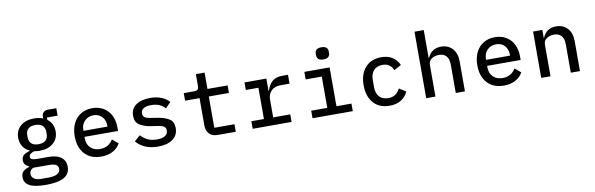

<svg xmlns="http://www.w3.org/2000/svg" viewBox="-58 -1321 6516 2104"><g transform="rotate(-10 3200.0 -268.5)"><path d="M320 212Q193 212 136.5 180Q80 148 80 87Q80 46 102.5 22.5Q125 -1 169 -13V-23Q115 -44 115 -97Q115 -134 139 -154Q163 -174 208 -185V-190Q160 -211 134 -252Q108 -293 108 -348Q108 -430 164.5 -479Q221 -528 316 -528Q372 -528 414 -510V-526Q414 -557 431.5 -576.5Q449 -596 482 -596H576V-513H457V-487Q490 -463 507.5 -427.5Q525 -392 525 -348Q525 -266 468 -217Q411 -168 316 -168Q284 -168 255 -174Q232 -167 214.5 -154.5Q197 -142 197 -122Q197 -100 217.5 -92.5Q238 -85 278 -85H393Q493 -85 540.5 -47.5Q588 -10 588 57Q588 136 521.5 174Q455 212 320 212ZM280 138H361Q424 138 458 119Q492 100 492 63Q492 34 468.5 18.5Q445 3 391 3H213Q172 23 172 64Q172 97 198.5 117.5Q225 138 280 138ZM316 -241Q369 -241 396 -266Q423 -291 423 -335V-362Q423 -405 396 -430Q369 -455 316 -455Q264 -455 237.5 -430Q211 -405 211 -362V-335Q211 -291 237.5 -266Q264 -241 316 -241Z M721 -257Q721 -339 751 -400.5Q781 -462 836 -495Q891 -528 963 -528Q1034 -528 1087.5 -496Q1141 -464 1170 -406Q1199 -348 1199 -273V-233H826V-214Q826 -151 865.5 -111.5Q905 -72 972 -72Q1021 -72 1057.5 -93.5Q1094 -115 1116 -153L1182 -98Q1155 -48 1101 -18Q1047 12 971 12Q854 12 787.5 -60.5Q721 -133 721 -257ZM1093 -300V-310Q1093 -372 1057 -410.5Q1021 -449 963 -449Q903 -449 864.5 -409.5Q826 -370 826 -308V-300Z M1361 -88 1425 -145Q1461 -106 1504 -86.5Q1547 -67 1604 -67Q1660 -67 1693 -86.5Q1726 -106 1726 -145Q1726 -177 1705 -190.5Q1684 -204 1644 -210L1563 -222Q1486 -234 1438 -265Q1390 -296 1390 -368Q1390 -445 1448.5 -486.5Q1507 -528 1607 -528Q1745 -528 1819 -446L1759 -386Q1704 -449 1603 -449Q1549 -449 1520 -430.5Q1491 -412 1491 -377Q1491 -345 1512.5 -331Q1534 -317 1573 -312L1654 -299Q1731 -287 1779 -256.5Q1827 -226 1827 -154Q1827 -76 1767 -32Q1707 12 1602 12Q1522 12 1461 -14.5Q1400 -41 1361 -88Z M2141 -128V-432H1980V-516H2096Q2124 -516 2135.5 -527.5Q2147 -539 2147 -568V-698H2244V-516H2468V-432H2244V-84H2468V0H2270Q2206 0 2173.5 -34.5Q2141 -69 2141 -128Z M2656 -84H2796V-432H2656V-516H2899V-381H2905Q2921 -441 2962 -478.5Q3003 -516 3076 -516H3140V-417H3039Q2973 -417 2936 -379Q2899 -341 2899 -283V-84H3089V0H2656Z M3480 -671V-692Q3480 -718 3497 -733.5Q3514 -749 3552 -749Q3590 -749 3607 -733.5Q3624 -718 3624 -692V-671Q3624 -645 3607 -629.5Q3590 -614 3552 -614Q3514 -614 3497 -629.5Q3480 -645 3480 -671ZM3322 -84H3501V-432H3322V-516H3603V-84H3770V0H3322Z M3936 -258Q3936 -382 4000.5 -455Q4065 -528 4178 -528Q4253 -528 4302.5 -495.5Q4352 -463 4377 -407L4296 -363Q4282 -401 4252.5 -422Q4223 -443 4178 -443Q4115 -443 4080 -404Q4045 -365 4045 -301V-215Q4045 -150 4080 -111.5Q4115 -73 4180 -73Q4269 -73 4310 -157L4385 -110Q4360 -54 4308 -21Q4256 12 4179 12Q4065 12 4000.5 -61Q3936 -134 3936 -258Z M4587 -740H4690V-429H4694Q4737 -528 4843 -528Q4923 -528 4970.5 -476Q5018 -424 5018 -332V0H4916V-316Q4916 -379 4887.5 -411Q4859 -443 4805 -443Q4758 -443 4724 -419.5Q4690 -396 4690 -352V0H4587Z M5201 -257Q5201 -339 5231 -400.5Q5261 -462 5316 -495Q5371 -528 5443 -528Q5514 -528 5567.5 -496Q5621 -464 5650 -406Q5679 -348 5679 -273V-233H5306V-214Q5306 -151 5345.5 -111.5Q5385 -72 5452 -72Q5501 -72 5537.5 -93.5Q5574 -115 5596 -153L5662 -98Q5635 -48 5581 -18Q5527 12 5451 12Q5334 12 5267.5 -60.5Q5201 -133 5201 -257ZM5573 -300V-310Q5573 -372 5537 -410.5Q5501 -449 5443 -449Q5383 -449 5344.5 -409.5Q5306 -370 5306 -308V-300Z M5867 0V-516H5970V-429H5974Q6017 -528 6123 -528Q6203 -528 6250.5 -476Q6298 -424 6298 -332V0H6196V-316Q6196 -379 6167.5 -411Q6139 -443 6085 -443Q6038 -443 6004 -419.5Q5970 -396 5970 -352V0Z"/></g></svg>

Font: Writer Medium
Style: Regular
Weight: 500
Monospace: yes
Designer: Mike Abbink, Paul van der Laan, Pieter van Rosmalen
Foundry: Bold Monday
Version: Version 2.001 2020